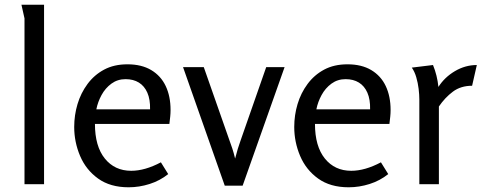

<svg xmlns="http://www.w3.org/2000/svg" viewBox="-20 -782 2068 815"><path d="M167 -762V0H84V-704L71 -762Z M521 -509Q581 -509 622 -484.5Q663 -460 683.5 -416.5Q704 -373 704 -315Q704 -301 702.5 -286.5Q701 -272 699 -256H383Q383 -161 425 -109Q467 -57 537 -57Q566 -57 597.5 -66Q629 -75 663 -93L694 -43Q659 -15 615 -1Q571 13 526 13Q448 13 396.5 -24Q345 -61 320 -120Q295 -179 295 -243Q295 -293 309 -340Q323 -387 351.5 -425.5Q380 -464 422 -486.5Q464 -509 521 -509ZM513 -446Q479 -446 453 -427Q427 -408 411 -378.5Q395 -349 389 -318H617Q618 -360 605.5 -388.5Q593 -417 569.5 -431.5Q546 -446 513 -446Z M845 -497 953 -189Q960 -170 966 -152Q972 -134 978 -109Q984 -133 989.5 -150.5Q995 -168 1001 -185L1110 -497H1188L1010 6H934L757 -497Z M1455 -509Q1515 -509 1556 -484.5Q1597 -460 1617.5 -416.5Q1638 -373 1638 -315Q1638 -301 1636.5 -286.5Q1635 -272 1633 -256H1317Q1317 -161 1359 -109Q1401 -57 1471 -57Q1500 -57 1531.5 -66Q1563 -75 1597 -93L1628 -43Q1593 -15 1549 -1Q1505 13 1460 13Q1382 13 1330.5 -24Q1279 -61 1254 -120Q1229 -179 1229 -243Q1229 -293 1243 -340Q1257 -387 1285.5 -425.5Q1314 -464 1356 -486.5Q1398 -509 1455 -509ZM1447 -446Q1413 -446 1387 -427Q1361 -408 1345 -378.5Q1329 -349 1323 -318H1551Q1552 -360 1539.5 -388.5Q1527 -417 1503.5 -431.5Q1480 -446 1447 -446Z M1818 -506Q1836 -462 1841 -413Q1867 -454 1911 -480Q1955 -506 2004 -506L1984 -418Q1936 -418 1902.5 -393Q1869 -368 1843 -330V0H1760V-360Q1760 -380 1757 -405Q1754 -430 1747 -454Q1740 -478 1728 -495Z"/></svg>

Font: Rosario Light Light
Style: Regular
Weight: 300
Version: Version 1.101; ttfautohint (v1.8.1.43-b0c9)